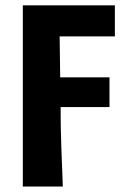

<svg xmlns="http://www.w3.org/2000/svg" viewBox="-20 -516 473 713"><path d="M64.7 176.7V-496.1H406.6V-380.8H201.5L203.5 -228.8H386.6V-118.4H205.1Q205.1 -43.3 207.6 26.6Q210 96.6 213.3 176.7Z"/></svg>

Font: Source Sans 3
Style: Regular
Weight: 200
Designer: Paul D. Hunt
Foundry: Adobe
Version: Version 3.046;hotconv 1.0.118;makeotfexe 2.5.65603